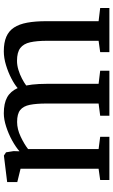

<svg xmlns="http://www.w3.org/2000/svg" viewBox="192 -800 608 1033"><g transform="rotate(-90 496.5 -284.0)"><path d="M44 0V-49.5L104.5 -58V-478L33 -495.5V-550L175.5 -567.5L193 -556L199.5 -515.5L198.5 -483.5Q221 -503.5 256.2 -523Q291.5 -542.5 330.8 -555.2Q370 -568 403 -568Q456.5 -568 489 -550Q521.5 -532 538.5 -493.5Q558 -510.5 590.8 -527.5Q623.5 -544.5 662 -556.2Q700.5 -568 736.5 -568Q783.5 -568 814.8 -554.5Q846 -541 864.2 -513.2Q882.5 -485.5 890.5 -442.2Q898.5 -399 898.5 -339V-58L969.5 -49.5V0H732V-49.5L793 -58V-335.5Q793 -390 785 -426Q777 -462 753.8 -479.5Q730.5 -497 685.5 -497Q661.5 -497 636.8 -489.5Q612 -482 590 -470.5Q568 -459 552.5 -447.5Q555.5 -432.5 557.5 -415.2Q559.5 -398 560.5 -378.5Q561.5 -359 561.5 -337.5V-58L632 -49.5V0H390V-49.5L455.5 -58V-338Q455.5 -392.5 448.5 -427.8Q441.5 -463 420.5 -479.8Q399.5 -496.5 356.5 -496.5Q318 -496.5 277.8 -477.5Q237.5 -458.5 210.5 -437.5V-58L276.5 -49.5V0Z"/></g></svg>

Font: Merriweather Light 18pt
Style: Regular
Weight: 400
Version: Version 2.100